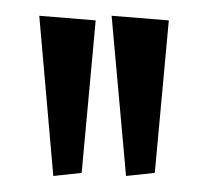

<svg xmlns="http://www.w3.org/2000/svg" viewBox="-20 -656 261 241"><path d="M46.9 -435.1 82.5 -439 100.1 -630.4 29.3 -636.2ZM138.2 -435.1 174.3 -439 191.9 -630.4 120.1 -636.2Z"/></svg>

Font: Neuton Light
Style: Regular
Weight: 300
Designer: Brian M Zick
Foundry: Brian M Zick
Version: Version 1.560